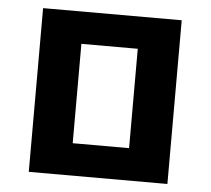

<svg xmlns="http://www.w3.org/2000/svg" viewBox="-46 -634 749 683"><g transform="rotate(5 328.5 -292.5)"><path d="M80.9 0V-584.6H575.9V0ZM227.7 -115.1H429V-469.9H227.7Z"/></g></svg>

Font: Heebo
Style: Regular
Weight: 400
Designer: Oded Ezer
Foundry: Ezer Type House
Version: Version 3.100